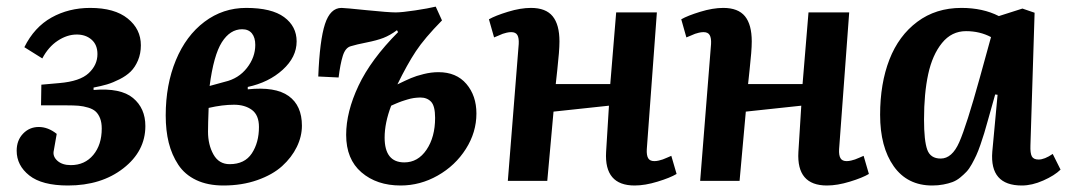

<svg xmlns="http://www.w3.org/2000/svg" viewBox="-20 -551 3251 585"><path d="M152.8 -143.1Q126.5 -164.1 98.1 -164.1Q69.8 -164.1 50.3 -143.8Q30.8 -123.5 30.8 -91.8Q30.8 -46.9 69.3 -16.4Q107.9 14.2 187 14.2Q288.6 14.2 355.7 -38.1Q422.9 -90.3 422.9 -167Q422.9 -221.2 385.3 -252.4Q347.7 -283.7 265.1 -276.9V-284.2Q288.1 -288.6 306.2 -293.9Q324.2 -299.3 344.5 -309.6Q364.7 -319.8 378.2 -333Q391.6 -346.2 400.4 -366.9Q409.2 -387.7 409.2 -413.1Q409.2 -462.4 369.1 -494.6Q329.1 -526.9 254.9 -526.9Q189.5 -526.9 137 -497.6Q84.5 -468.3 54.2 -407.2L108.9 -373Q127.4 -408.2 156 -427Q184.6 -445.8 213.9 -445.8Q241.2 -445.8 259 -430.2Q276.9 -414.6 276.9 -386.2Q276.9 -353 250.2 -328.1Q223.6 -303.2 161.1 -297.9L106 -293L105 -230H183.1Q205.1 -230 219.7 -228.8Q234.4 -227.5 248.8 -223.1Q263.2 -218.8 271.5 -211.2Q279.8 -203.6 284.9 -190.7Q290 -177.7 290 -159.2Q290 -109.9 264.2 -78.9Q238.3 -47.9 195.8 -47.9Q169.4 -47.9 154.5 -61.5Q139.6 -75.2 144 -92.8Z M730 -526.9Q659.2 -526.9 603 -484.6Q546.9 -442.4 515.9 -367.7Q484.9 -293 484.9 -199.2Q484.9 -153.3 494.1 -116.2Q503.4 -79.1 523.2 -49.1Q543 -19 577.9 -2.4Q612.8 14.2 660.6 14.2Q717.3 14.2 763.9 -2.2Q810.5 -18.6 839.6 -44.9Q868.7 -71.3 884.3 -103.3Q899.9 -135.3 899.9 -168Q899.9 -229.5 859.4 -258.5Q818.8 -287.6 734.9 -278.8V-286.1Q798.8 -299.8 841.3 -338.4Q883.8 -377 883.8 -424.8Q883.8 -470.7 845.7 -498.8Q807.6 -526.9 730 -526.9ZM757.8 -414.1Q757.8 -376.5 732.4 -344Q707 -311.5 665 -301.8L618.7 -289.1Q630.9 -382.8 656 -422.4Q681.2 -461.9 717.8 -461.9Q737.3 -461.9 747.6 -449.2Q757.8 -436.5 757.8 -414.1ZM615.7 -222.2Q657.7 -231.9 692.9 -231.9Q726.1 -231.9 747.6 -216.1Q769 -200.2 769 -164.1Q769 -116.7 747.3 -83.7Q725.6 -50.8 679.7 -50.8Q647 -50.8 630.4 -80.3Q613.8 -109.9 613.8 -149.9Q613.8 -172.4 615.7 -222.2Z M1190.9 -293.9Q1216.3 -306.2 1232.2 -313Q1248 -319.8 1271 -325.4Q1293.9 -331.1 1315.9 -331.1Q1370.6 -331.1 1401.1 -295.2Q1431.6 -259.3 1431.6 -205.1Q1431.6 -147.9 1399.4 -97.2Q1367.2 -46.4 1313.7 -16.1Q1260.3 14.2 1200.7 14.2Q1127.9 14.2 1081.3 -25.9Q1034.7 -65.9 1034.7 -140.1Q1034.7 -210 1072.3 -289.8Q1109.9 -369.6 1192.9 -453.1L1189.5 -459Q1168.5 -443.4 1148.2 -435.5Q1127.9 -427.7 1096.9 -421.6Q1065.9 -415.5 1048.8 -410.2Q1032.2 -405.8 1024.4 -380.6Q1016.6 -355.5 1011.7 -314.9L949.7 -317.9Q954.1 -428.7 970.2 -477.8Q986.3 -526.9 1020.5 -526.9Q1029.8 -526.9 1096.9 -520Q1164.1 -513.2 1185.5 -513.2Q1204.6 -513.2 1244.9 -519.3Q1285.2 -525.4 1307.6 -530.8L1326.7 -488.8Q1273.4 -434.6 1247.1 -394.8Q1220.7 -355 1190.9 -293.9ZM1171.9 -229Q1151.9 -176.8 1151.9 -131.8Q1151.9 -56.2 1211.9 -56.2Q1253.4 -56.2 1279.5 -94.7Q1305.7 -133.3 1305.7 -191.9Q1305.7 -228 1293.5 -241Q1281.2 -253.9 1260.7 -253.9Q1255.9 -253.9 1250.7 -253.4Q1245.6 -252.9 1241.2 -252.4Q1236.8 -252 1231.2 -250.5Q1225.6 -249 1221.9 -248Q1218.3 -247.1 1212.4 -245.1Q1206.5 -243.2 1203.6 -242.2Q1200.7 -241.2 1194.6 -238.8Q1188.5 -236.3 1186.8 -235.6Q1185.1 -234.9 1179 -232.2Q1172.9 -229.5 1171.9 -229Z M1835.4 -229 1666.5 -210.9 1647.5 0H1527.3L1560.5 -417Q1561.5 -435.1 1556.4 -444.1Q1551.3 -453.1 1537.6 -453.1Q1531.2 -453.1 1523.7 -451.4Q1516.1 -449.7 1511.7 -448Q1507.3 -446.3 1497.8 -442.1Q1488.3 -438 1485.4 -437L1469.7 -492.2Q1489.3 -503.4 1527.6 -515.1Q1565.9 -526.9 1597.7 -526.9Q1643.1 -526.9 1663.8 -501.5Q1684.6 -476.1 1684.6 -424.8Q1684.6 -410.2 1682.9 -388.7Q1681.2 -367.2 1678 -338.1Q1674.8 -309.1 1673.3 -294.9H1839.4L1857.4 -513.2H1981.4L1950.7 -96.2Q1949.7 -78.1 1954.8 -69.1Q1960 -60.1 1973.6 -60.1Q1980 -60.1 1987.3 -61.8Q1994.6 -63.5 1999.3 -65.2Q2003.9 -66.9 2012.9 -70.8Q2022 -74.7 2025.4 -76.2L2041.5 -21Q2022 -9.3 1983.6 2.4Q1945.3 14.2 1913.6 14.2Q1820.8 14.2 1826.7 -87.9Z M2421.4 -229 2252.4 -210.9 2233.4 0H2113.3L2146.5 -417Q2147.5 -435.1 2142.3 -444.1Q2137.2 -453.1 2123.5 -453.1Q2117.2 -453.1 2109.6 -451.4Q2102.1 -449.7 2097.7 -448Q2093.3 -446.3 2083.7 -442.1Q2074.2 -438 2071.3 -437L2055.7 -492.2Q2075.2 -503.4 2113.5 -515.1Q2151.9 -526.9 2183.6 -526.9Q2229 -526.9 2249.8 -501.5Q2270.5 -476.1 2270.5 -424.8Q2270.5 -410.2 2268.8 -388.7Q2267.1 -367.2 2263.9 -338.1Q2260.7 -309.1 2259.3 -294.9H2425.3L2443.4 -513.2H2567.4L2536.6 -96.2Q2535.6 -78.1 2540.8 -69.1Q2545.9 -60.1 2559.6 -60.1Q2565.9 -60.1 2573.2 -61.8Q2580.6 -63.5 2585.2 -65.2Q2589.8 -66.9 2598.9 -70.8Q2607.9 -74.7 2611.3 -76.2L2627.4 -21Q2607.9 -9.3 2569.6 2.4Q2531.2 14.2 2499.5 14.2Q2406.7 14.2 2412.6 -87.9Z M3119.6 -107.9Q3118.7 -84.5 3123.8 -74.7Q3128.9 -64.9 3144.5 -64.9Q3162.6 -64.9 3187.5 -82L3211.4 -34.2Q3192.9 -16.1 3158.7 -1Q3124.5 14.2 3093.3 14.2Q2995.1 14.2 3003.4 -88.9L3019.5 -262.2L3012.2 -263.2L2990.2 -185.1Q2983.4 -160.6 2978.8 -145.3Q2974.1 -129.9 2967.3 -110.1Q2960.4 -90.3 2954.8 -78.1Q2949.2 -65.9 2941.2 -51.3Q2933.1 -36.6 2924.8 -27.8Q2916.5 -19 2905.5 -10Q2894.5 -1 2882.1 3.7Q2869.6 8.3 2854 11.2Q2838.4 14.2 2820.3 14.2Q2744.6 14.2 2703.1 -44.4Q2661.6 -103 2661.6 -201.2Q2661.6 -296.4 2689.9 -369.4Q2718.3 -442.4 2774.9 -484.6Q2831.5 -526.9 2909.2 -526.9Q2974.6 -526.9 3023.4 -502L3095.2 -524.9L3132.3 -512.2ZM2846.2 -67.9Q2880.9 -67.9 2902.8 -117.9Q2924.8 -168 2965.3 -314L2999.5 -438Q2965.3 -456.1 2923.3 -456.1Q2879.4 -456.1 2850.1 -419.9Q2820.8 -383.8 2808.1 -325Q2795.4 -266.1 2795.4 -187Q2795.4 -122.1 2805.2 -95Q2814.9 -67.9 2846.2 -67.9Z"/></svg>

Font: Literata Book
Style: Bold Italic
Weight: 700
Italic angle: -3°
Designer: Latin by Veronika Burian and Jose Scaglione. Greek by Irene Vlachou. Cyrillic by Vera Evstafieva
Foundry: TypeTogether
Version: Version 1.003;PS 001.003;hotconv 1.0.88;makeotf.lib2.5.64775